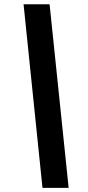

<svg xmlns="http://www.w3.org/2000/svg" viewBox="-20 -782 419 911"><path d="M181.6 109.4 91.8 -761.7H215.3L305.7 109.4Z"/></svg>

Font: Inter 20pt
Style: Bold Italic
Weight: 700
Italic angle: -9.3988°
Version: Version 4.001;git-66647c0bb